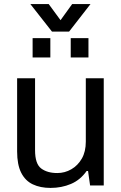

<svg xmlns="http://www.w3.org/2000/svg" viewBox="-20 -910 596 942"><path d="M228 12Q178 12 141 -5.5Q104 -23 84 -62.5Q64 -102 64 -167V-526H152V-173Q152 -106 182 -83.5Q212 -61 261 -61Q298 -61 330 -79.5Q362 -98 381.5 -132Q401 -166 401 -215V-526H489V0H422L412 -71H405Q374 -27 328 -7.5Q282 12 228 12ZM327 -628V-723H414V-628ZM140 -628V-723H227V-628ZM235 -755 129 -890H219L277 -811L334 -890H424L319 -755Z"/></svg>

Font: Archivo VF Beta
Style: Regular
Weight: 400
Designer: Hector Gatti
Foundry: Omnibus-Type
Version: Version 1.002